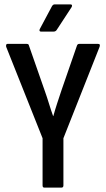

<svg xmlns="http://www.w3.org/2000/svg" viewBox="-20 -855 482 875"><path d="M182 0Q174 0 174 -10V-225L8 -642Q7 -648 8.5 -651.5Q10 -655 14 -655H102Q111 -655 112 -647L184 -441Q194 -413 203 -383.5Q212 -354 222 -326H223Q231 -355 240.5 -384Q250 -413 260 -443L331 -648Q334 -655 341 -655H427Q433 -655 434.5 -651.5Q436 -648 434 -642L269 -225V-10Q269 0 260 0ZM167 -711Q162 -711 160.5 -714Q159 -717 161 -722L217 -827Q222 -835 229 -835H301Q307 -835 308 -831Q309 -827 306 -822L238 -718Q233 -711 224 -711Z"/></svg>

Font: Sofia Sans Condensed SemiBold
Style: Regular
Weight: 600
Designer: Botio Nikoltchev, Ani Petrova
Foundry: lettersoup
Version: Version 4.101